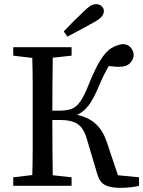

<svg xmlns="http://www.w3.org/2000/svg" viewBox="-20 -898 693 928"><path d="M288 -746Q334 -795 382 -840Q403 -861 417 -869.5Q431 -878 444 -878Q460 -878 471 -868.5Q482 -859 482 -844Q482 -831 471.5 -818Q461 -805 432 -789Q401 -772 369.5 -755Q338 -738 306 -721ZM451 -54 398 -232Q384 -279 355 -298.5Q326 -318 275 -318H233Q233 -244 233.5 -179Q234 -114 235 -51L326 -41V0H44V-41L136 -52Q138 -115 138 -180Q138 -245 138 -310V-359Q138 -424 138 -489Q138 -554 136 -618L44 -629V-670H326V-629L235 -619Q234 -555 233.5 -489.5Q233 -424 233 -363H264Q300 -363 324 -371Q348 -379 367.5 -406.5Q387 -434 409 -490Q440 -567 465.5 -607.5Q491 -648 517 -664.5Q543 -681 573 -685Q599 -684 612.5 -667.5Q626 -651 626 -631Q626 -612 609 -593.5Q592 -575 555 -575Q542 -575 529.5 -576.5Q517 -578 506 -579Q482 -540 452 -468Q428 -413 405.5 -385Q383 -357 353 -343Q410 -330 444 -298Q478 -266 496 -212L550 -51L652 -41V0Q638 4 612 7Q586 10 563 10Q514 10 488 -3.5Q462 -17 451 -54Z"/></svg>

Font: Source Serif 4
Style: Regular
Weight: 400
Designer: Frank Grießhammer
Foundry: Adobe
Version: Version 4.005;hotconv 1.1.0;makeotfexe 2.6.0